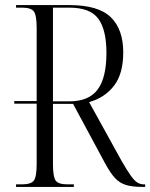

<svg xmlns="http://www.w3.org/2000/svg" viewBox="-20 -734 590 754"><path d="M43 0V-10H66Q102 -10 113 -25Q124 -40 124 -90V-327H36V-337H124V-624Q124 -674 113 -689Q102 -704 66 -704H43V-714H253Q366 -714 415 -666.5Q464 -619 464 -528Q464 -444 427.5 -397Q391 -350 330 -333L457 -103Q480 -63 494.5 -43Q509 -23 520.5 -16.5Q532 -10 545 -10H550V0H539Q500 0 475 -7.5Q450 -15 431.5 -35Q413 -55 393 -92L267 -326H188V-90Q188 -40 198.5 -25Q209 -10 245 -10H270V0ZM252 -336Q329 -336 363.5 -382.5Q398 -429 398 -526Q398 -617 366 -660.5Q334 -704 252 -704H188V-336Z"/></svg>

Font: Noto Serif Display Condensed Light
Style: Regular
Weight: 300
Width: 3
Designer: Monotype Design Team
Foundry: Monotype Imaging Inc.
Version: Version 2.009